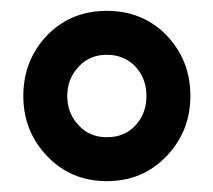

<svg xmlns="http://www.w3.org/2000/svg" viewBox="-20 -727 393 354"><path d="M177 -707Q111 -707 67 -662Q23 -616 23 -550Q23 -485 67 -439Q111 -393 177 -393Q243 -393 287 -439Q331 -485 331 -550Q331 -616 287 -662Q243 -707 177 -707ZM177 -626Q209 -626 230 -604Q250 -582 250 -550Q250 -518 230 -496Q210 -474 177 -474Q145 -474 125 -496Q104 -518 104 -550Q104 -582 125 -604Q145 -626 177 -626Z"/></svg>

Font: Unageo
Style: SemiBold
Weight: 600
Designer: Richard Sepsi
Foundry: Richard Sepsi
Version: Version 2.000